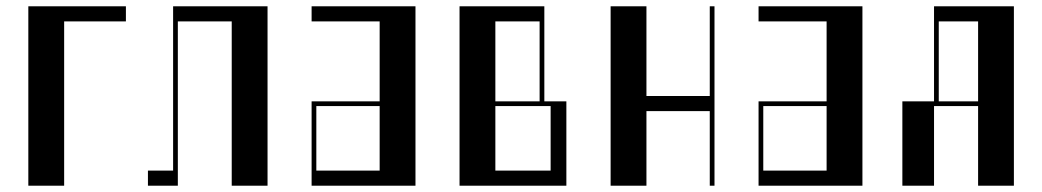

<svg xmlns="http://www.w3.org/2000/svg" viewBox="-20 -590 3311 610"><path d="M70 0V-570H380V-522H183.8V0Z M830 0H716.2V-522H545V0H450V-48H530V-570H830Z M970 -268H1186.2V-522H970V-570H1300V0H970ZM1186.2 -48V-253H985V-48Z M1440 -570H1709.4V-268H1779.4V0H1440ZM1729.4 -48V-253H1553.8V-48ZM1694.4 -268V-522H1553.8V-268Z M1920 0V-570H2033.8V-285H2235V-570H2250V0H2235V-237H2033.8V0Z M2390 -268H2606.2V-522H2390V-570H2720V0H2390ZM2606.2 -48V-253H2405V-48Z M3087.5 0V-253H2947.5V0H2846.9V-268H2947.5V-570H3201.2V0ZM3087.5 -268V-522H2962.5V-268Z"/></svg>

Font: Facade Sud
Style: Regular
Weight: 100
Designer: Éléonore Fines
Foundry: Velvetyne Type Foundry
Version: Version 1.001;Glyphs 3.2 (3202)